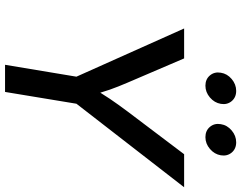

<svg xmlns="http://www.w3.org/2000/svg" viewBox="-120 -860 979 780"><g transform="rotate(90 370.0 -469.5)"><path d="M242.7 0 291 -290 95.2 -727.5H216.8L315.9 -496.1Q331.5 -460 343.8 -425.3Q356 -390.6 367.2 -345.2H331.5Q357.4 -391.1 381.1 -426Q404.8 -460.9 431.2 -496.1L606 -727.5H740.2L400.9 -290L353 0ZM536.6 -814Q510.3 -814 494.9 -832.3Q479.5 -850.6 483.9 -876.5Q487.8 -902.3 509.5 -920.7Q531.2 -939 557.6 -939Q584 -939 599.4 -920.7Q614.7 -902.3 610.4 -876.5Q606 -850.6 584.5 -832.3Q563 -814 536.6 -814ZM327.6 -814Q301.3 -814 285.9 -832.3Q270.5 -850.6 274.9 -876.5Q278.8 -902.3 300.5 -920.7Q322.3 -939 348.6 -939Q375 -939 390.4 -920.7Q405.8 -902.3 401.4 -876.5Q397 -850.6 375.5 -832.3Q354 -814 327.6 -814Z"/></g></svg>

Font: Inter 20pt Medium
Style: Italic
Weight: 500
Italic angle: -9.3988°
Version: Version 4.001;git-66647c0bb